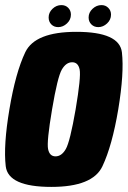

<svg xmlns="http://www.w3.org/2000/svg" viewBox="-23 -729 502 754"><path d="M178.5 5Q9 5 -0.5 -76.2Q-10 -157.5 14 -300Q38 -443.5 76.2 -523.8Q114.5 -604 277 -604Q446.5 -604 455.8 -523.2Q465 -442.5 441.5 -300Q417.5 -157 379.2 -76Q341 5 178.5 5ZM195 -115Q219 -115 235.5 -143.8Q252 -172.5 274 -299.5Q295.5 -427 289.8 -455.8Q284 -484.5 260.5 -484.5Q236.5 -484.5 219.8 -455.8Q203 -427 181.5 -299.5Q160 -172.5 165.8 -143.8Q171.5 -115 195 -115ZM205.5 -622.5Q189 -622.5 178.5 -633.2Q168 -644 168 -660.5Q168 -680 183.2 -694.5Q198.5 -709 218 -709Q234.5 -709 245 -698.2Q255.5 -687.5 255.5 -671.5Q255.5 -651.5 240 -637Q224.5 -622.5 205.5 -622.5ZM363 -622.5Q346.5 -622.5 335.8 -633.2Q325 -644 325 -660.5Q325 -680 340.5 -694.5Q356 -709 375.5 -709Q391.5 -709 402.2 -698.2Q413 -687.5 413 -671.5Q413 -651.5 397.5 -637Q382 -622.5 363 -622.5Z"/></svg>

Font: Anybody Condensed ExtraBold
Style: Italic
Weight: 800
Width: 3
Italic angle: -10°
Designer: Tyler Finck
Foundry: Etcetera Type Company
Version: Version 1.010; ttfautohint (v1.8.3) -l 8 -r 50 -G 200 -x 14 